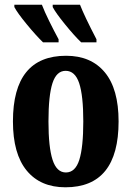

<svg xmlns="http://www.w3.org/2000/svg" viewBox="-20 -786 559 816"><path d="M35 -270Q35 -549 261 -549Q367 -549 425.5 -478.5Q484 -408 484 -270Q484 10 258 10Q152 10 93.5 -61Q35 -132 35 -270ZM334 -270Q334 -380 316.5 -432.5Q299 -485 259 -485Q220 -485 203 -432.5Q186 -380 186 -270Q186 -160 203.5 -106.5Q221 -53 260 -53Q300 -53 317 -106.5Q334 -160 334 -270ZM41 -756V-766H158Q169 -737 189.5 -695.5Q210 -654 229 -619V-606H163Q133 -635 93.5 -683Q54 -731 41 -756ZM204 -756V-766H320Q338 -719 390 -619V-606H325Q295 -635 256 -683Q217 -731 204 -756Z"/></svg>

Font: Noto Serif CondExtraBold
Style: Regular
Weight: 800
Width: 3
Designer: Monotype Design Team
Foundry: Monotype Imaging Inc.
Version: Version 1.001